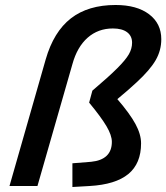

<svg xmlns="http://www.w3.org/2000/svg" viewBox="-20 -745 666 769"><path d="M270 -91 345 -97Q386 -101 407 -121Q428 -141 428 -177Q428 -203 406.5 -239.5Q385 -276 337 -334L350 -382Q383 -410 407.5 -432Q432 -454 450 -472Q483 -505 496 -527.5Q509 -550 509 -574Q509 -601 489 -616Q469 -631 432 -631Q373 -631 331 -594Q289 -557 270 -488L130 0H18L163 -507Q195 -618 264 -671.5Q333 -725 443 -725Q528 -725 577 -688Q626 -651 626 -588Q626 -543 603.5 -504Q581 -465 528 -416Q512 -401 492.5 -384Q473 -367 450 -348Q500 -290 522.5 -248.5Q545 -207 545 -171Q545 -90 494 -48Q443 -6 339 0L270 4Z"/></svg>

Font: Intel One Mono Medium
Style: Italic
Weight: 500
Italic angle: -16°
Monospace: yes
Designer: Fred Shallcrass
Foundry: Frere-Jones Type LLC
Version: Version 1.400;hotconv 1.1.0;makeotfexe 2.6.0;FJTRelease1.4